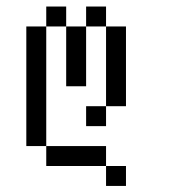

<svg xmlns="http://www.w3.org/2000/svg" viewBox="-20 -458 540 602"><path d="M375 125V62.5H312.5V125ZM312.5 62.5V0H125V62.5ZM125 0Q125 0 125 -375H62.5Q62.5 -375 62.5 0ZM312.5 -125H250V-62.5H312.5ZM312.5 -125H375Q375 -125 375 -375H312.5Q312.5 -375 312.5 -125ZM187.5 -375V-187.5H250V-375ZM125 -375H187.5V-437.5H125ZM250 -375H312.5V-437.5H250Z"/></svg>

Font: Unifont
Style: Regular
Weight: 500
Version: Version 15.1.04